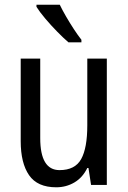

<svg xmlns="http://www.w3.org/2000/svg" viewBox="-20 -837 545 816"><path d="M434 -588V-51H367L356 -123H351Q331 -82 296 -61.5Q261 -41 219 -41Q139 -41 103.5 -92.5Q68 -144 68 -237V-588H151V-250Q151 -114 233 -114Q299 -114 325 -161Q351 -208 351 -304V-588ZM234 -817Q245 -794 261 -766.5Q277 -739 294 -713Q311 -687 326 -668V-657H271Q251 -674 223.5 -702Q196 -730 172 -758.5Q148 -787 135 -808V-817Z"/></svg>

Font: Noto Sans Tamil UI Condensed
Style: Regular
Weight: 400
Width: 3
Designer: Jelle Bosma - Monotype Design Team
Foundry: Monotype Imaging Inc.
Version: Version 2.004; ttfautohint (v1.8.4.7-5d5b)